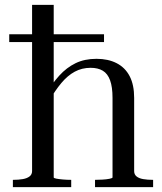

<svg xmlns="http://www.w3.org/2000/svg" viewBox="-20 -770 668 790"><path d="M610 0H371V-30Q385 -30 402 -31Q419 -32 431 -34.5Q443 -37 443 -40V-367Q443 -412 433 -439.5Q423 -467 403 -479Q383 -491 353 -491Q317 -491 287.5 -475Q258 -459 232.5 -428.5Q207 -398 182 -355L166 -379Q194 -426 224 -459Q254 -492 291 -510Q328 -528 377 -528Q425 -528 460 -510Q495 -492 513.5 -456.5Q532 -421 532 -367V-66Q532 -52 542 -44Q552 -36 569.5 -33Q587 -30 609 -30H610ZM112 -750H201V-40Q201 -37 211.5 -35Q222 -33 238.5 -31.5Q255 -30 273 -30V0H33V-30H34Q56 -30 73.5 -33Q91 -36 101.5 -44Q112 -52 112 -66ZM408 -629V-597H18V-629Z"/></svg>

Font: Roboto Serif 144pt
Style: Regular
Weight: 400
Version: Version 1.008